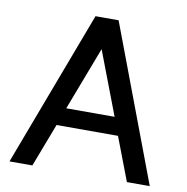

<svg xmlns="http://www.w3.org/2000/svg" viewBox="-80 -791 844 868"><g transform="rotate(10 342.0 -357.0)"><path d="M395 -714 664 0H559L483 -199H201L125 0H20L289 -714ZM453 -281 342 -572 231 -281Z"/></g></svg>

Font: Non Bureau
Style: Regular
Weight: 400
Designer: Jona Saucedo
Foundry: Non Foundry
Version: Version 1.000; ttfautohint (v1.8.4)